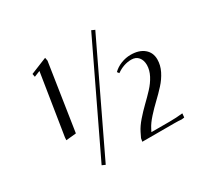

<svg xmlns="http://www.w3.org/2000/svg" viewBox="-149 -911 1177 1119"><g transform="rotate(-30 439.5 -351.0)"><path d="M136.2 -229 137.2 -247.1 202.1 -657.2 162.1 -641.1 158.2 -662.1 269 -707 272.9 -686 204.1 -235.8ZM241.2 0 582 -711.9 604 -702.1 263.2 9.8ZM515.1 0 519 -22 535.2 -55.2Q549.8 -85 579.1 -118.7Q608.4 -152.3 638.4 -181.2Q668.5 -210 697 -240.5Q725.6 -271 743.7 -305.4Q761.7 -339.8 762.2 -374Q762.2 -406.7 745.4 -426.8Q728.5 -446.8 698.2 -446.8Q646.5 -446.8 599.1 -413.1L589.8 -425.8Q612.3 -448.2 644.3 -460.7Q676.3 -473.1 709 -473.1Q765.1 -473.1 798.1 -445.8Q831.1 -418.5 831.1 -372.1Q831.1 -333.5 812.5 -296.1Q793.9 -258.8 764.6 -226.8Q735.4 -194.8 704.3 -165.5Q673.3 -136.2 643.1 -102.8Q612.8 -69.3 598.1 -40L588.9 -22H710.9Q756.8 -22 799.8 -26.9L797.9 -5.9L796.9 0L777.8 2Q760.7 0 731 0Z"/></g></svg>

Font: Dihjauti S
Style: Bold Italic
Weight: 700
Italic angle: -9°
Designer: T. Christopher White
Version: Version 3.0.0